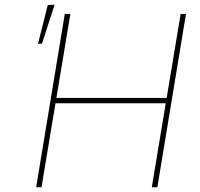

<svg xmlns="http://www.w3.org/2000/svg" viewBox="-20 -786 839 806"><path d="M131.8 0 252 -727.5H275.4L216.8 -375H679.7L738.3 -727.5H760.7L640.6 0H617.2L675.8 -352.5H212.9L154.3 0ZM139.6 -602.5 180.7 -765.6H209L156.2 -602.5Z"/></svg>

Font: Inter Tight Thin
Style: Italic
Weight: 250
Italic angle: -9.39999°
Designer: Rasmus Andersson
Foundry: rsms
Version: Version 3.004